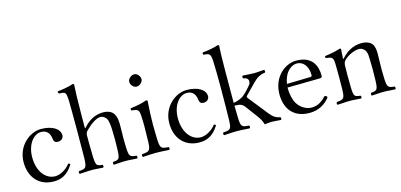

<svg xmlns="http://www.w3.org/2000/svg" viewBox="-64 -1106 3184 1524"><g transform="rotate(-15 1528.0 -344.0)"><path d="M389 -87C385 -96 383 -96 374 -97C342 -55 291 -27 250 -27C175 -27 111 -99 111 -219C111 -324 168 -396 231 -396C287 -396 302 -353 306 -320C309 -293 322 -286 342 -286C362 -286 388 -298 388 -328C388 -380 328 -419 236 -419C142 -419 35 -333 35 -198C35 -75 109 10 229 10C286 10 341 -9 389 -87Z M576 -273C576 -293 584 -305 592 -313C628 -349 678 -389 716 -389C735 -389 756 -377 767 -355C777 -336 780 -290 781 -261C783 -211 783 -154 781 -104C778 -26 772 -23 722 -18C717 -12 717 -1 722 5C762 4 779 0 817 0C856 0 874 4 915 5C920 -1 920 -12 915 -18C862 -23 854 -26 851 -104C849 -154 849 -208 851 -258C853 -310 850 -357 828 -386C812 -407 782 -419 749 -419C702 -419 643 -406 585 -341C582 -337 575 -328 575 -341C575 -341 576 -549 578 -599C581 -661 580 -654 582 -689C582 -696 579 -698 570 -698C546 -688 480 -676 442 -673C440 -665 442 -660 448 -654C451 -654 454 -654 457 -653C499 -651 506 -651 509 -576C511 -516 511 -164 509 -104C506 -25 497 -22 442 -18C436 -12 436 -1 442 5C481 4 503 0 544 0C581 0 595 4 635 5C641 -1 641 -12 635 -18C587 -22 581 -25 578 -104C576 -154 576 -273 576 -273Z M1106 -109C1105 -139 1104 -190 1104 -220C1104 -250 1105 -281 1106 -311C1109 -361 1112 -415 1112 -415C1112 -419 1107 -422 1099 -422C1071 -411 1035 -402 966 -393C964 -387 966 -381 968 -375C1023 -370 1030 -365 1033 -307C1035 -277 1035 -251 1035 -221C1035 -191 1034 -139 1033 -109C1031 -26 1022 -23 961 -18C955 -12 955 -1 961 5C987 3 1040 0 1070 0C1101 0 1148 3 1178 5C1184 -1 1184 -12 1178 -18C1117 -22 1109 -25 1106 -109ZM1010 -599C1010 -573 1034 -547 1058 -547C1086 -547 1110 -574 1110 -595C1110 -619 1089 -647 1062 -647C1038 -647 1010 -623 1010 -599Z M1586 -87C1582 -96 1580 -96 1571 -97C1539 -55 1488 -27 1447 -27C1372 -27 1308 -99 1308 -219C1308 -324 1365 -396 1428 -396C1484 -396 1499 -353 1503 -320C1506 -293 1519 -286 1539 -286C1559 -286 1585 -298 1585 -328C1585 -380 1525 -419 1433 -419C1339 -419 1232 -333 1232 -198C1232 -75 1306 10 1426 10C1483 10 1538 -9 1586 -87Z M1697 -103C1695 -24 1686 -21 1628 -18C1622 -12 1622 -1 1628 5C1668 4 1692 0 1733 0C1774 0 1798 4 1839 5C1845 -1 1845 -12 1839 -18C1781 -21 1772 -24 1770 -103C1770 -123 1769 -157 1768 -200C1817 -200 1833 -192 1854 -163L1923 -70C1950 -34 1956 -14 1960 0C1961 3 1962 5 1964 5C1979 3 2004 0 2017 0C2032 0 2077 3 2096 5C2102 -1 2102 -12 2096 -18C2064 -22 2039 -38 2014 -70L1888 -228C1885 -232 1881 -236 1881 -241C1881 -245 1881 -247 1885 -251L1969 -337C1998 -368 2031 -387 2069 -391C2075 -397 2075 -408 2069 -414C2034 -413 2020 -409 1986 -409C1950 -409 1927 -413 1892 -414C1886 -408 1886 -397 1892 -391C1945 -387 1933 -342 1924 -331C1902 -303 1872 -271 1848 -253C1827 -237 1787 -226 1768 -223C1768 -256 1768 -292 1768 -329C1768 -440 1769 -556 1770 -599C1771 -661 1774 -689 1774 -689C1774 -696 1770 -698 1761 -698C1737 -688 1671 -676 1633 -673C1631 -665 1630 -660 1636 -654C1686 -651 1694 -646 1697 -576C1699 -538 1700 -448 1700 -355C1700 -252 1698 -145 1697 -103Z M2479 -89C2444 -53 2411 -27 2356 -27C2322 -27 2272 -47 2242 -96C2223 -127 2212 -175 2212 -230L2480 -234C2491 -234 2498 -241 2498 -251C2498 -331 2465 -419 2332 -419C2242 -419 2136 -338 2136 -193C2136 -140 2150 -87 2181 -51C2213 -13 2263 10 2332 10C2404 10 2461 -23 2499 -73C2496 -83 2490 -88 2479 -89ZM2215 -259C2233 -367 2296 -396 2332 -396C2378 -396 2422 -357 2422 -277C2422 -268 2418 -264 2408 -264Z M2706 -341C2706 -341 2706 -340 2705 -340C2702 -336 2697 -329 2697 -341C2697 -370 2702 -414 2702 -414C2702 -419 2698 -421 2690 -421C2663 -411 2630 -403 2564 -394C2562 -388 2564 -384 2566 -378C2566 -378 2566 -377 2566 -377C2617 -372 2626 -368 2628 -312C2630 -261 2629 -153 2628 -104C2626 -26 2618 -23 2561 -18C2555 -12 2555 -1 2561 5C2600 4 2623 0 2664 0C2701 0 2715 4 2755 5C2761 -1 2761 -12 2755 -18C2706 -23 2700 -26 2698 -104C2697 -151 2696 -236 2698 -283C2699 -303 2706 -314 2714 -323C2750 -358 2803 -379 2840 -379C2859 -379 2880 -367 2891 -345C2901 -326 2900 -300 2901 -271C2903 -221 2903 -154 2901 -104C2898 -26 2892 -23 2842 -18C2837 -12 2837 -1 2842 5C2882 4 2900 0 2938 0C2977 0 2995 4 3036 5C3041 -1 3041 -12 3036 -18C2983 -23 2975 -26 2972 -104C2970 -154 2970 -208 2972 -258C2973 -273 2973 -288 2973 -301C2973 -335 2970 -365 2954 -386C2938 -407 2906 -419 2873 -419C2826 -419 2764 -406 2706 -341Z"/></g></svg>

Font: Libertinus Serif Display
Style: Regular
Weight: 400
Designer: Philipp H. Poll, Khaled Hosny
Foundry: Caleb Maclennan
Version: Version 7.050;RELEASE